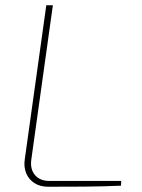

<svg xmlns="http://www.w3.org/2000/svg" viewBox="-20 -710 541 730"><path d="M181 -690 99 -103Q94 -67 113 -44.5Q132 -22 168 -22H441L440 -4Q370 -1 300.5 -0.5Q231 0 163 0Q133 0 111.5 -13.5Q90 -27 80 -50.5Q70 -74 74 -103L156 -690Z"/></svg>

Font: Exo 2 Thin
Style: Italic
Weight: 250
Italic angle: -8°
Designer: Natanael Gama
Foundry: Natanael Gama
Version: Version 2.010